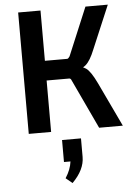

<svg xmlns="http://www.w3.org/2000/svg" viewBox="-59 -664 674 977"><g transform="rotate(-5 277.5 -175.5)"><path d="M300.8 -262.7Q308.6 -262.7 312.5 -252L430.7 0H551.8L444.3 -226.6Q415 -288.1 391.6 -304.7Q383.8 -309.6 376 -313.5Q402.3 -326.2 424.8 -374Q429.7 -384.8 435.5 -398.4L529.3 -620.1H415L312.5 -375Q305.7 -364.3 299.8 -363.3H185.5V-620.1H71.3V0H185.5V-262.7ZM237.3 158.2H270.5Q265.6 199.2 238.3 241.2L271.5 268.6Q334 206.1 334 140.6V45.9H237.3Z"/></g></svg>

Font: Gemunu Libre
Style: Bold
Weight: 700
Designer: Pushpananda Ekanayake, Sol Matas, Kosala Senevirathne
Foundry: Mooniak
Version: Version 1.001